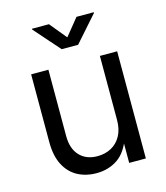

<svg xmlns="http://www.w3.org/2000/svg" viewBox="-113 -844 813 939"><g transform="rotate(-15 293.0 -375.0)"><path d="M260.7 7.3Q206.1 7.3 164.3 -15.4Q122.6 -38.1 98.9 -84Q75.2 -129.9 75.2 -198.7V-542.5H162.6V-206.1Q162.6 -142.6 195.8 -107.2Q229 -71.8 286.1 -71.8Q325.2 -71.8 356.2 -88.6Q387.2 -105.5 405.3 -138.4Q423.3 -171.4 423.3 -218.3V-542.5H510.7V0H426.3V-131.3H439.5Q414.1 -55.7 367.7 -24.2Q321.3 7.3 260.7 7.3ZM222.7 -756.8 293 -671.4 362.3 -756.8H449.7V-752.9L334.5 -622.6H251.5L136.7 -752.9V-756.8Z"/></g></svg>

Font: Inter 16pt
Style: Regular
Weight: 400
Version: Version 4.001;git-66647c0bb